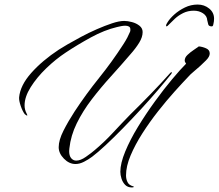

<svg xmlns="http://www.w3.org/2000/svg" viewBox="-20 -709 961 844"><path d="M849 -689Q878 -689 899.5 -671.5Q921 -654 921 -627Q921 -615 918 -603Q918 -601 916.5 -597Q915 -593 911 -593Q898 -593 895.5 -601.5Q893 -610 891 -620Q890 -639 872.5 -650.5Q855 -662 832 -662Q806 -662 785 -651.5Q764 -641 749 -627Q734 -613 724.5 -603Q715 -593 713 -593Q710 -593 710 -596Q710 -602 717 -612Q727 -628 746.5 -645.5Q766 -663 792.5 -676Q819 -689 849 -689ZM312 12Q284 12 261 -11.5Q238 -35 238 -62Q238 -93 259 -134.5Q280 -176 308 -219Q358 -295 415.5 -366.5Q473 -438 522 -514Q533 -531 540 -544.5Q547 -558 551 -568Q553 -572 553 -575Q553 -578 553 -580Q553 -589 546.5 -592.5Q540 -596 531 -596Q522 -596 512 -594Q502 -592 494 -590Q439 -577 379.5 -544.5Q320 -512 269 -478Q225 -449 183.5 -409Q142 -369 115 -326Q88 -283 88 -246Q88 -227 97 -210Q100 -204 100 -202Q100 -201 99 -201Q97 -201 94 -203.5Q91 -206 89 -207Q79 -220 71 -243.5Q63 -267 64 -281Q69 -334 117.5 -388.5Q166 -443 239 -491Q251 -499 277 -514Q303 -529 336.5 -547Q370 -565 405.5 -580.5Q441 -596 472.5 -606.5Q504 -617 526 -617Q541 -617 560 -612Q579 -607 593 -596Q607 -585 607 -568Q607 -546 592 -521.5Q577 -497 553 -470Q512 -422 467.5 -373Q423 -324 383.5 -272.5Q344 -221 317.5 -167Q291 -113 285 -57Q285 -54 284.5 -51Q284 -48 284 -45Q284 -24 293 -13.5Q302 -3 315 -3Q334 -3 357.5 -19.5Q381 -36 395 -48Q438 -84 476 -125Q514 -166 553 -206Q596 -248 642.5 -296Q689 -344 729 -389Q731 -391 734.5 -391.5Q738 -392 733 -384Q710 -355 676 -315Q642 -275 601.5 -231Q561 -187 520.5 -145.5Q480 -104 444.5 -71Q409 -38 385 -20Q369 -8 349.5 2Q330 12 312 12ZM560 115Q541 115 530 103.5Q519 92 514 76Q509 60 509 46Q509 9 530.5 -43Q552 -95 586.5 -151.5Q621 -208 660.5 -262.5Q700 -317 736.5 -360.5Q773 -404 798 -429Q792 -437 792 -443Q792 -456 804 -467.5Q816 -479 831 -489Q846 -499 854 -505Q868 -504 885 -497Q902 -490 902 -474Q902 -460 885.5 -443.5Q869 -427 860 -419L830 -393Q823 -387 817.5 -382Q812 -377 808 -372Q783 -346 747.5 -306.5Q712 -267 675 -220Q638 -173 606 -123Q574 -73 554 -25.5Q534 22 534 62Q534 78 540.5 91.5Q547 105 565 110Q568 110 568 112Q568 115 560 115Z"/></svg>

Font: The Nautigal
Style: Regular
Weight: 400
Designer: Robert E. Leuschke
Foundry: Robert E. Leuschke
Version: Version 1.100; ttfautohint (v1.8.3)